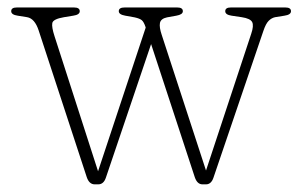

<svg xmlns="http://www.w3.org/2000/svg" viewBox="-20 -483 810 514"><path d="M243 10.5H233.5Q218.5 10.5 212 -9.5L83.5 -401.5Q73 -433.5 52.5 -437L27.5 -441Q10 -443.5 10 -453Q10 -463 25 -463H178Q193.5 -463 193.5 -453Q193.5 -443.5 176 -441L151.5 -437Q122 -432 120 -421.2Q118 -410.5 126 -386L242.5 -24.5L370 -409L369.5 -411Q365 -424.5 359.5 -429Q354 -433.5 340.5 -436.5L315.5 -441Q298 -444 298 -453Q298 -463 313.5 -463H454.5Q469.5 -463 469.5 -453Q469.5 -444 452 -441L427 -436.5Q410.5 -433 408.2 -421.5Q406 -410 413 -389.5L531.5 -26.5L652.5 -392.5Q660 -414.5 655 -424Q650 -433.5 627 -437L600 -441Q583 -443.5 583 -453Q583 -463 598 -463H744Q759 -463 759 -453Q759 -443.5 741.5 -441L716.5 -437Q707 -435 699.2 -427.2Q691.5 -419.5 685 -400L551.5 -7.5Q545.5 10.5 531.5 10.5H522Q508 10.5 501.5 -8.5L384.5 -365L263.5 -7.5Q257.5 10.5 243 10.5Z"/></svg>

Font: Fraunces 9pt Soft Thin
Style: Regular
Weight: 100
Version: Version 1.000;[b76b70a41]